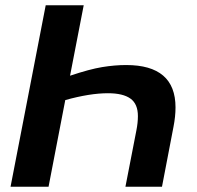

<svg xmlns="http://www.w3.org/2000/svg" viewBox="-20 -708 748 728"><path d="M245.6 -420.9Q319.8 -445.8 367.4 -453.6Q415 -461.4 458.5 -461.4Q645.5 -461.4 645.5 -300.8Q645.5 -266.1 637.7 -226.6L594.2 0H455.6L497.1 -213.4Q502.9 -242.7 502.9 -267.6Q502.9 -314 474.6 -334.2Q446.3 -354.5 389.2 -354.5Q320.8 -354.5 227.5 -328.6L164.1 0H20L153.3 -688H297.4Z"/></svg>

Font: Arimo
Style: Bold Italic
Weight: 700
Italic angle: -12°
Designer: Steve Matteson
Foundry: Monotype Imaging Inc.
Version: Version 1.33